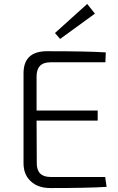

<svg xmlns="http://www.w3.org/2000/svg" viewBox="-20 -950 595 971"><path d="M258 -783 421 -930 460 -881 284 -753ZM235 -635Q164 -635 165 -561V-391H474V-340H165L166 -126Q165 -55 236 -55H512L519 -5Q428 1 235 1Q171 1 135 -34Q99 -67 99 -125V-579Q99 -691 218 -691Q421 -691 515 -685L513 -635Z"/></svg>

Font: Taylor Sans Light
Style: Regular
Weight: 300
Italic angle: -8°
Designer: Natanael Gama
Version: Version 1.001 September 8, 2015